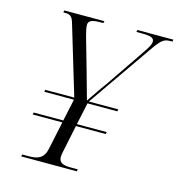

<svg xmlns="http://www.w3.org/2000/svg" viewBox="-106 -807 838 901"><g transform="rotate(15 313.0 -357.0)"><path d="M78 0H348L350 -10H318C281 -10 258 -16 258 -46C258 -53 260 -65 262 -74L289 -204H434L436 -214H291L314 -321H459L461 -331H318L527 -632C570 -695 582 -704 614 -704H624L626 -714H451L449 -704H480C520 -704 535 -697 535 -680C535 -662 518 -640 494 -604L385 -444C365 -416 331 -368 308 -333C297 -374 281 -431 268 -476L226 -623C220 -645 216 -664 216 -676C216 -698 236 -704 273 -704H288L291 -714H96L94 -704H102C132 -704 139 -693 149 -657L247 -331H106L104 -321H248L225 -214H81L79 -204H223L195 -71C185 -20 156 -10 112 -10H80Z"/></g></svg>

Font: Noto Serif Display Light
Style: Italic
Weight: 300
Italic angle: -12°
Designer: Monotype Design Team
Foundry: Monotype Imaging Inc.
Version: Version 2.009